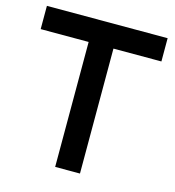

<svg xmlns="http://www.w3.org/2000/svg" viewBox="-107 -811 821 901"><g transform="rotate(15 303.0 -360.0)"><path d="M243 0H363.5V-607H596.5V-720H10V-607H243Z"/></g></svg>

Font: Manrope
Style: Bold
Weight: 700
Designer: Mikhail Sharanda
Foundry: Mikhail Sharanda
Version: Version 4.505;FEAKit 1.0